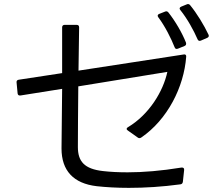

<svg xmlns="http://www.w3.org/2000/svg" viewBox="-20 -886 1040 927"><path d="M980 -703C987 -706 990 -711 987 -718C965 -765 930 -822 898 -861C894 -866 888 -868 882 -865L855 -854C846 -850 845 -844 851 -837C884 -796 915 -740 934 -696C937 -689 943 -687 950 -690ZM871 -664C878 -667 880 -672 878 -680C860 -726 827 -783 793 -826C789 -831 783 -833 777 -830L749 -819C741 -816 739 -810 744 -803C777 -759 806 -701 823 -658C826 -650 831 -648 839 -651ZM645 -222C650 -218 656 -218 662 -222C789 -309 868 -466 879 -612C880 -620 875 -625 867 -623C801 -613 576 -578 359 -545C360 -612 361 -683 362 -754C362 -762 358 -766 350 -766H292C285 -766 280 -762 280 -754C280 -692 280 -614 280 -533C204 -521 131 -510 70 -501C63 -500 59 -495 60 -488L65 -435C66 -427 71 -424 79 -425L280 -457C279 -350 278 -245 277 -169C277 -62 335 0 447 13C492 18 545 21 602 21C679 21 763 16 851 4C858 3 862 -1 863 -9L869 -65C870 -74 865 -78 856 -77C758 -61 671 -54 596 -54C552 -54 513 -56 478 -60C387 -70 356 -107 356 -176C356 -251 357 -354 358 -469L788 -539C768 -445 700 -333 598 -272C590 -268 589 -261 597 -256Z"/></svg>

Font: LINE Seed JP App_OTF Regular
Style: Regular
Weight: 400
Designer: LY Corporation & Fontrix & Fontworks
Version: Version 1.002